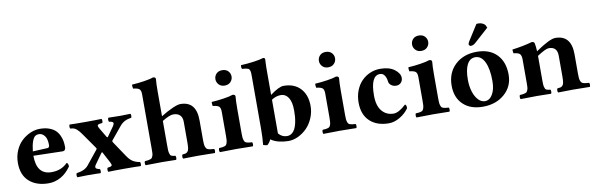

<svg xmlns="http://www.w3.org/2000/svg" viewBox="-49 -1131 4885 1578"><g transform="rotate(-10 2394.0 -342.5)"><path d="M174.8 -271 299.8 -276.9Q307.1 -277.3 311 -284.2Q314.9 -291 314.9 -297.9Q314.9 -352.5 294.9 -377.2Q274.9 -401.9 249 -401.9Q228 -401.9 214.8 -391.6Q201.7 -381.3 191.2 -352.3Q180.7 -323.2 174.8 -271ZM431.2 -128.9Q438 -128.9 441.9 -119.1Q445.8 -109.4 445.8 -98.1Q409.2 -44.4 360.6 -17.3Q312 9.8 258.8 9.8Q157.7 9.8 97.4 -43.7Q37.1 -97.2 37.1 -198.2Q37.1 -253.4 57.4 -300.8Q77.6 -348.1 110.4 -378.7Q143.1 -409.2 182.6 -426.5Q222.2 -443.8 262.2 -443.8Q304.7 -443.8 337.2 -432.6Q369.6 -421.4 389.2 -403.8Q408.7 -386.2 420.9 -361.1Q433.1 -335.9 437.5 -311.8Q441.9 -287.6 441.9 -259.8Q441.9 -246.6 435.5 -237.5Q429.2 -228.5 413.1 -229L172.9 -234.9Q172.9 -76.2 297.9 -76.2Q379.9 -76.2 431.2 -128.9Z M499 2Q494.6 -2.4 494.6 -15.1Q494.6 -27.8 499 -32.2Q568.8 -41.5 598.1 -79.1L689.9 -192.9Q697.8 -201.7 692.9 -208L604 -335Q591.3 -353 583.5 -362.8Q575.7 -372.6 564.2 -382.8Q552.7 -393.1 539.8 -397.5Q526.9 -401.9 510.7 -401.9Q506.3 -406.2 506.3 -418.9Q506.3 -431.6 510.7 -436Q550.8 -434.1 636.7 -434.1Q736.8 -434.1 776.9 -436Q781.2 -431.6 781.2 -418.9Q781.2 -406.2 776.9 -401.9Q759.8 -399.9 752.7 -398.7Q745.6 -397.5 740.2 -393.1Q734.9 -388.7 737.1 -381.1Q739.3 -373.5 747.1 -359.9L792 -284.2Q794.9 -279.3 798.3 -278.8Q801.8 -278.3 803.7 -282.2L857.9 -358.9Q872.6 -380.4 866.9 -389.9Q861.3 -399.4 834 -401.9Q829.6 -406.2 829.6 -418.9Q829.6 -431.6 834 -436Q874 -434.1 934.1 -434.1Q978 -434.1 1018.1 -436Q1022.5 -431.6 1022.5 -418.9Q1022.5 -406.2 1018.1 -401.9Q958 -396 922.9 -353L834 -245.1Q830.1 -239.7 835.9 -230L923.8 -99.1Q946.3 -65.9 970.7 -51.5Q995.1 -37.1 1026.9 -32.2Q1031.2 -27.8 1031.2 -15.1Q1031.2 -2.4 1026.9 2Q986.8 0 893.1 0Q796.9 0 756.8 2Q752.4 -2.4 752.4 -15.1Q752.4 -27.8 756.8 -32.2Q772.5 -34.2 779.1 -35.9Q785.6 -37.6 790.3 -41.7Q794.9 -45.9 793.2 -52.7Q791.5 -59.6 785.2 -71.8L736.8 -163.1Q733.4 -168.5 727.1 -160.2L665 -73.2Q658.7 -64.5 658 -57.6Q657.2 -50.8 659.4 -46.9Q661.6 -43 668.5 -39.6Q675.3 -36.1 679.7 -35.2Q684.1 -34.2 691.9 -32.2Q696.3 -27.8 696.3 -15.1Q696.3 -2.4 691.9 2Q651.9 0 582 0Q539.1 0 499 2Z M1270.5 -576.2V-371.1Q1323.7 -404.3 1368.7 -424.1Q1413.6 -443.8 1435.5 -443.8Q1568.4 -443.8 1568.4 -284.2V-122.1Q1568.4 -101.1 1569.6 -86.9Q1570.8 -72.8 1575 -62.5Q1579.1 -52.2 1583.7 -46.9Q1588.4 -41.5 1598.6 -38.3Q1608.9 -35.2 1618.4 -34.2Q1627.9 -33.2 1645.5 -32.2Q1649.9 -27.8 1649.9 -15.1Q1649.9 -2.4 1645.5 2Q1559.6 0 1503.4 0Q1465.3 0 1381.3 2Q1377 -2.4 1377 -15.1Q1377 -27.8 1381.3 -32.2Q1399.4 -33.7 1408 -35.9Q1416.5 -38.1 1424.8 -46.9Q1433.1 -55.7 1435.8 -73.5Q1438.5 -91.3 1438.5 -122.1V-294.9Q1438.5 -331.5 1419.2 -350.8Q1399.9 -370.1 1363.3 -370.1Q1332.5 -370.1 1270.5 -332V-122.1Q1270.5 -100.6 1271.2 -86.7Q1272 -72.8 1274.9 -62.7Q1277.8 -52.7 1280.5 -47.4Q1283.2 -42 1290.3 -38.8Q1297.4 -35.6 1303.5 -34.4Q1309.6 -33.2 1322.3 -32.2Q1326.7 -27.8 1326.7 -15.1Q1326.7 -2.4 1322.3 2Q1236.3 0 1205.6 0Q1152.3 0 1068.4 2Q1064 -2.4 1064 -15.1Q1064 -27.8 1068.4 -32.2Q1086.9 -33.7 1095.2 -34.7Q1103.5 -35.6 1113.8 -39.3Q1124 -43 1127.7 -47.9Q1131.3 -52.7 1135.3 -63Q1139.2 -73.2 1139.9 -86.9Q1140.6 -100.6 1140.6 -122.1V-576.2Q1140.6 -608.9 1127.7 -620.6Q1114.7 -632.3 1075.7 -636.2Q1074.2 -641.1 1073 -653.1Q1071.8 -665 1073.2 -669.9Q1121.1 -672.4 1175.3 -680.7Q1229.5 -689 1251.5 -698.2Q1274.4 -698.2 1274.4 -681.2Q1270.5 -646.5 1270.5 -576.2Z M1890.1 -321.8V-122.1Q1890.1 -100.6 1891.1 -86.9Q1892.1 -73.2 1895.8 -62.7Q1899.4 -52.2 1903.3 -47.1Q1907.2 -42 1916.7 -38.6Q1926.3 -35.2 1935.5 -34.2Q1944.8 -33.2 1962.4 -32.2Q1966.8 -27.8 1966.8 -15.1Q1966.8 -2.4 1962.4 2Q1939.9 1.5 1893.8 1Q1847.7 0.5 1825.2 0Q1772 0 1688 2Q1683.6 -2.4 1683.6 -15.1Q1683.6 -27.8 1688 -32.2Q1705.6 -33.2 1714.8 -34.2Q1724.1 -35.2 1733.6 -38.6Q1743.2 -42 1747.1 -47.1Q1751 -52.2 1754.6 -62.7Q1758.3 -73.2 1759.3 -86.9Q1760.3 -100.6 1760.3 -122.1V-321.8Q1760.3 -354.5 1747.3 -366.2Q1734.4 -377.9 1695.3 -381.8Q1693.8 -386.7 1692.9 -398.9Q1691.9 -411.1 1693.4 -416Q1741.7 -418.5 1795.4 -426.8Q1849.1 -435.1 1871.1 -443.8Q1894 -443.8 1894 -426.8Q1890.1 -392.1 1890.1 -321.8ZM1755.4 -594.2Q1755.4 -620.1 1773.2 -639.2Q1791 -658.2 1822.3 -658.2Q1854 -658.2 1872.1 -639.2Q1890.1 -620.1 1890.1 -594.2Q1890.1 -568.8 1872.1 -549.3Q1854 -529.8 1822.3 -529.8Q1791.5 -529.8 1773.4 -549.3Q1755.4 -568.8 1755.4 -594.2Z M2184.1 -348.1V-66.9Q2212.9 -32.2 2254.9 -32.2Q2277.8 -32.2 2294.9 -45.2Q2312 -58.1 2322 -77.9Q2332 -97.7 2338.1 -125.2Q2344.2 -152.8 2346.2 -177.7Q2348.1 -202.6 2348.1 -230Q2348.1 -300.8 2324.5 -336.9Q2300.8 -373 2262.2 -373Q2221.7 -373 2184.1 -348.1ZM2047.9 5.9Q2054.2 -56.2 2054.2 -127V-564.9Q2054.2 -584 2053.7 -594.2Q2053.2 -604.5 2050 -613.8Q2046.9 -623 2043.9 -626.7Q2041 -630.4 2031.2 -633.5Q2021.5 -636.7 2012.9 -637.7Q2004.4 -638.7 1985.8 -640.1Q1978.5 -653.3 1982.9 -671.9Q2036.1 -674.3 2089.6 -681.6Q2143.1 -689 2170.9 -698.2Q2187 -698.2 2187 -685.1Q2187 -684.1 2186.8 -679.2Q2186.5 -674.3 2186 -665.8Q2185.5 -657.2 2185.1 -646Q2184.6 -634.8 2184.3 -617.9Q2184.1 -601.1 2184.1 -583V-388.2Q2258.3 -443.8 2296.9 -443.8Q2386.7 -443.8 2437.3 -389.2Q2487.8 -334.5 2487.8 -243.2Q2487.8 -191.4 2467.8 -143.6Q2447.8 -95.7 2415.5 -62.7Q2383.3 -29.8 2342.3 -10Q2301.3 9.8 2259.8 9.8Q2220.2 9.8 2180.4 0.2Q2140.6 -9.3 2113.8 -29.8Q2100.6 -2.4 2082 13.2Q2070.8 13.2 2047.9 5.9Z M2753.9 -321.8V-122.1Q2753.9 -100.6 2754.9 -86.9Q2755.9 -73.2 2759.5 -62.7Q2763.2 -52.2 2767.1 -47.1Q2771 -42 2780.5 -38.6Q2790 -35.2 2799.3 -34.2Q2808.6 -33.2 2826.2 -32.2Q2830.6 -27.8 2830.6 -15.1Q2830.6 -2.4 2826.2 2Q2803.7 1.5 2757.6 1Q2711.4 0.5 2689 0Q2635.7 0 2551.8 2Q2547.4 -2.4 2547.4 -15.1Q2547.4 -27.8 2551.8 -32.2Q2569.3 -33.2 2578.6 -34.2Q2587.9 -35.2 2597.4 -38.6Q2606.9 -42 2610.8 -47.1Q2614.7 -52.2 2618.4 -62.7Q2622.1 -73.2 2623 -86.9Q2624 -100.6 2624 -122.1V-321.8Q2624 -354.5 2611.1 -366.2Q2598.1 -377.9 2559.1 -381.8Q2557.6 -386.7 2556.6 -398.9Q2555.7 -411.1 2557.1 -416Q2605.5 -418.5 2659.2 -426.8Q2712.9 -435.1 2734.9 -443.8Q2757.8 -443.8 2757.8 -426.8Q2753.9 -392.1 2753.9 -321.8ZM2619.1 -594.2Q2619.1 -620.1 2637 -639.2Q2654.8 -658.2 2686 -658.2Q2717.8 -658.2 2735.8 -639.2Q2753.9 -620.1 2753.9 -594.2Q2753.9 -568.8 2735.8 -549.3Q2717.8 -529.8 2686 -529.8Q2655.3 -529.8 2637.2 -549.3Q2619.1 -568.8 2619.1 -594.2Z M3265.6 -86.9Q3236.8 -44.9 3189.9 -17.6Q3143.1 9.8 3098.6 9.8Q2998 9.8 2939.5 -45.2Q2880.9 -100.1 2880.9 -201.2Q2880.9 -255.4 2898.9 -301.3Q2917 -347.2 2947.5 -378.2Q2978 -409.2 3018.1 -426.5Q3058.1 -443.8 3102.5 -443.8Q3178.2 -443.8 3221.9 -410.9Q3265.6 -377.9 3265.6 -339.8Q3265.6 -316.4 3250.2 -300.3Q3234.9 -284.2 3210.9 -284.2Q3186.5 -284.2 3168.7 -297.6Q3150.9 -311 3148.9 -331.1Q3146.5 -359.4 3132.8 -380.6Q3119.1 -401.9 3093.8 -401.9Q3015.6 -401.9 3015.6 -235.8Q3015.6 -149.9 3053 -106Q3090.3 -62 3149.9 -62Q3192.4 -62 3252.9 -118.2Q3265.6 -118.2 3265.6 -86.9Z M3531.2 -321.8V-122.1Q3531.2 -100.6 3532.2 -86.9Q3533.2 -73.2 3536.9 -62.7Q3540.5 -52.2 3544.4 -47.1Q3548.3 -42 3557.9 -38.6Q3567.4 -35.2 3576.7 -34.2Q3585.9 -33.2 3603.5 -32.2Q3607.9 -27.8 3607.9 -15.1Q3607.9 -2.4 3603.5 2Q3581.1 1.5 3534.9 1Q3488.8 0.5 3466.3 0Q3413.1 0 3329.1 2Q3324.7 -2.4 3324.7 -15.1Q3324.7 -27.8 3329.1 -32.2Q3346.7 -33.2 3356 -34.2Q3365.2 -35.2 3374.8 -38.6Q3384.3 -42 3388.2 -47.1Q3392.1 -52.2 3395.8 -62.7Q3399.4 -73.2 3400.4 -86.9Q3401.4 -100.6 3401.4 -122.1V-321.8Q3401.4 -354.5 3388.4 -366.2Q3375.5 -377.9 3336.4 -381.8Q3335 -386.7 3334 -398.9Q3333 -411.1 3334.5 -416Q3382.8 -418.5 3436.5 -426.8Q3490.2 -435.1 3512.2 -443.8Q3535.2 -443.8 3535.2 -426.8Q3531.2 -392.1 3531.2 -321.8ZM3396.5 -594.2Q3396.5 -620.1 3414.3 -639.2Q3432.1 -658.2 3463.4 -658.2Q3495.1 -658.2 3513.2 -639.2Q3531.2 -620.1 3531.2 -594.2Q3531.2 -568.8 3513.2 -549.3Q3495.1 -529.8 3463.4 -529.8Q3432.6 -529.8 3414.6 -549.3Q3396.5 -568.8 3396.5 -594.2Z M3889.2 -401.9Q3845.7 -401.9 3821.8 -358.2Q3797.9 -314.5 3797.9 -229Q3797.9 -175.3 3812 -130.4Q3826.2 -85.4 3851.3 -58.8Q3876.5 -32.2 3907.2 -32.2Q3945.3 -32.2 3970.2 -74Q3995.1 -115.7 3995.1 -184.1Q3995.1 -285.6 3967.5 -343.8Q3939.9 -401.9 3889.2 -401.9ZM3658.2 -204.1Q3658.2 -312 3727.8 -377.9Q3797.4 -443.8 3909.2 -443.8Q4015.1 -443.8 4075.2 -382.3Q4135.3 -320.8 4135.3 -212.9Q4135.3 -115.7 4064 -53Q3992.7 9.8 3882.3 9.8Q3778.3 9.8 3718.3 -47.9Q3658.2 -105.5 3658.2 -204.1ZM3863.3 -538.1 3946.3 -668.9Q3952.1 -670.9 3961.9 -670.9Q3981.9 -670.9 3996.8 -663.6Q4011.7 -656.2 4019 -647L4029.3 -624L3909.2 -516.1Q3890.6 -500 3871.1 -500Q3865.2 -500 3860.1 -504.9Q3855 -509.8 3855 -514.2Q3855 -525.4 3863.3 -538.1Z M4697.8 -284.2V-122.1Q4697.8 -101.1 4699 -86.9Q4700.2 -72.8 4704.3 -62.5Q4708.5 -52.2 4713.1 -46.9Q4717.8 -41.5 4728 -38.3Q4738.3 -35.2 4747.8 -34.2Q4757.3 -33.2 4774.9 -32.2Q4779.3 -27.8 4779.3 -15.1Q4779.3 -2.4 4774.9 2Q4689 0 4632.8 0Q4594.7 0 4510.7 2Q4506.3 -2.4 4506.3 -15.1Q4506.3 -27.8 4510.7 -32.2Q4528.8 -33.7 4537.4 -35.9Q4545.9 -38.1 4554.2 -46.9Q4562.5 -55.7 4565.2 -73.5Q4567.9 -91.3 4567.9 -122.1V-294.9Q4567.9 -370.1 4498 -370.1Q4470.7 -370.1 4399.9 -323.2V-122.1Q4399.9 -100.6 4400.6 -86.7Q4401.4 -72.8 4404.3 -62.7Q4407.2 -52.7 4409.9 -47.4Q4412.6 -42 4419.7 -38.8Q4426.8 -35.6 4432.9 -34.4Q4439 -33.2 4451.7 -32.2Q4456.1 -27.8 4456.1 -15.1Q4456.1 -2.4 4451.7 2Q4365.7 0 4335 0Q4281.7 0 4197.8 2Q4193.4 -2.4 4193.4 -15.1Q4193.4 -27.8 4197.8 -32.2Q4216.3 -33.7 4224.6 -34.7Q4232.9 -35.6 4243.2 -39.3Q4253.4 -43 4257.1 -47.9Q4260.7 -52.7 4264.6 -63Q4268.6 -73.2 4269.3 -86.9Q4270 -100.6 4270 -122.1V-315.9Q4270 -348.6 4257.6 -362.1Q4245.1 -375.5 4205.1 -378.9Q4203.6 -384.8 4202.4 -395.8Q4201.2 -406.7 4202.6 -411.1Q4291.5 -422.4 4368.7 -443.8Q4389.2 -443.8 4392.1 -426.8Q4397 -400.4 4398.9 -361.8Q4518.1 -443.8 4564.9 -443.8Q4697.8 -443.8 4697.8 -284.2Z"/></g></svg>

Font: Common Serif
Style: Bold
Weight: 700
Designer: Philipp H. Poll, Khaled Hosny
Foundry: Stefan Peev, Context Ltd.
Version: Version 1.026